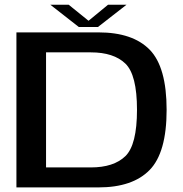

<svg xmlns="http://www.w3.org/2000/svg" viewBox="-20 -816 796 836"><path d="M51.5 0V-675H408.5Q558 -675 631.8 -599.5Q705.5 -524 705.5 -337.8Q705.5 -151.5 631.5 -75.8Q557.5 0 408.5 0ZM180.5 -87H375.5Q475 -87 525.8 -136Q576.5 -185 576.5 -338Q576.5 -490.5 525.8 -539.2Q475 -588 375.5 -588H180.5ZM323 -698.5 199 -795.5H279L365.5 -725.5L450.5 -795.5H531L406.5 -698.5Z"/></svg>

Font: Anybody ExtraExpanded Medium
Style: Regular
Weight: 500
Width: 8
Designer: Tyler Finck
Foundry: Etcetera Type Company
Version: Version 1.010; ttfautohint (v1.8.3) -l 8 -r 50 -G 200 -x 14 